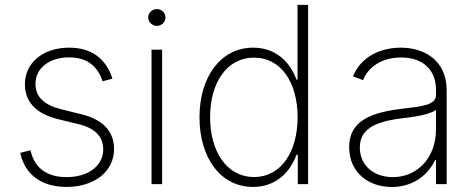

<svg xmlns="http://www.w3.org/2000/svg" viewBox="-20 -747 1924 779"><path d="M436.4 -427.9C410.2 -508.2 352.6 -553.6 260.3 -553.6C155.9 -553.6 81 -493.3 81 -405.2C81 -334.9 125.4 -285.5 214.5 -263.8L301.5 -242.5C366.5 -226.6 398.8 -191.4 398.8 -141C398.8 -74.9 339.1 -28.4 250 -28.4C169.4 -28.4 119.3 -66.1 103.7 -137.4L62.1 -126.8C81 -38 148.8 11.4 250.4 11.4C364 11.4 442.8 -51.8 442.8 -142.4C442.8 -212.7 398.8 -261.4 312.9 -282.7L229 -303.6C158 -321 123.9 -354.8 123.9 -406.6C123.9 -470.5 180 -514.2 260.3 -514.2C334.9 -514.2 376.4 -476.9 396.3 -417.3Z M594.8 0H637.8V-545.5H594.8ZM616.5 -642C635.7 -642 651.3 -657.3 651.3 -676.1C651.3 -695 635.7 -710.2 616.5 -710.2C597.3 -710.2 581.3 -695 581.3 -676.1C581.3 -657.3 597.3 -642 616.5 -642Z M1006.7 11.4C1100.1 11.4 1157 -48.7 1182.9 -119H1188.2V0H1230.1V-727.3H1187.1V-423.7H1182.9C1157.7 -494 1100.5 -553.6 1007.1 -553.6C876.1 -553.6 789.4 -435.7 789.4 -271.3C789.4 -106.2 875 11.4 1006.7 11.4ZM1010.7 -28.8C898.4 -28.8 832.4 -134.6 832.4 -271.7C832.4 -408.7 898.4 -513.1 1010.7 -513.1C1121.4 -513.1 1187.5 -410.9 1187.5 -271.7C1187.5 -132.1 1121.4 -28.8 1010.7 -28.8Z M1569.6 11.7C1656.2 11.7 1717.3 -37.3 1745.7 -98.4H1748.9V0H1792.3V-381C1792.3 -500.4 1703.5 -553.6 1606.5 -553.6C1522.4 -553.6 1443.5 -515.6 1412.3 -437.1L1453.1 -421.9C1474.4 -475.9 1529.8 -513.8 1607.6 -513.8C1695.7 -513.8 1748.9 -463.1 1748.9 -383.9V-361.2C1748.9 -319.2 1687.9 -315 1604.8 -305C1459.2 -287.3 1396.7 -241.1 1396.7 -150.2C1396.7 -46.5 1475.5 11.7 1569.6 11.7ZM1573.9 -28.4C1497.5 -28.4 1440 -74.2 1440 -148.8C1440 -216.3 1489.7 -252.5 1609 -266.7C1662.3 -272.7 1726.2 -282.7 1748.9 -301.5V-221.2C1748.9 -110.4 1676.1 -28.4 1573.9 -28.4Z"/></svg>

Font: Karasuma Gothic
Style: Thin
Weight: 200
Designer: Rasmus Andersson / Ryoko Ishizuka
Foundry: rsms
Version: Version 1.00